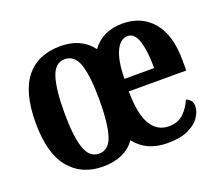

<svg xmlns="http://www.w3.org/2000/svg" viewBox="-98 -688 962 838"><g transform="rotate(-20 383.0 -269.0)"><path d="M250 10Q151 10 94 -59Q37 -128 37 -269Q37 -410 92 -479Q147 -548 253 -548Q348 -548 399 -481Q448 -548 540 -548Q629 -548 681 -486.5Q733 -425 733 -306V-260H466Q467 -155 496 -106Q525 -57 580 -57Q622 -57 648 -82Q674 -107 688 -141Q700 -137 708.5 -127.5Q717 -118 717 -101Q717 -77 700 -51Q683 -25 646 -7.5Q609 10 549 10Q452 10 400 -57Q351 10 250 10ZM605 -318Q605 -396 590.5 -442.5Q576 -489 543 -489Q509 -489 488.5 -445Q468 -401 467 -318ZM252 -49Q298 -49 315.5 -105Q333 -161 333 -269Q333 -378 315 -433Q297 -488 251 -488Q206 -488 188 -433Q170 -378 170 -269Q170 -161 188.5 -105Q207 -49 252 -49Z"/></g></svg>

Font: Noto Serif Armenian ExtraCondensed
Style: Bold
Weight: 700
Width: 2
Designer: Monotype Design Team
Foundry: Monotype Imaging Inc.
Version: Version 2.008; ttfautohint (v1.8.4.7-5d5b)